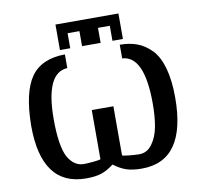

<svg xmlns="http://www.w3.org/2000/svg" viewBox="-95 -998 1184 1120"><g transform="rotate(-10 497.0 -437.5)"><path d="M305 -744V-895H678V-744H616V-833H546V-744H436V-833H366V-744ZM63 -338Q65 -535 127 -624Q189 -713 329 -714V-633Q199 -627 199 -352Q199 -196 233 -129Q269 -65 327 -65Q348 -65 384.5 -68.5Q421 -72 427 -76V-367H555V-76Q562 -72 598.5 -68.5Q635 -65 656 -65Q702 -65 732 -106Q762 -147 773 -206Q784 -265 784 -343Q784 -626 654 -633V-714Q712 -714 757 -697Q802 -680 840 -641Q878 -602 898.5 -529.5Q919 -457 919 -355Q919 20 656 20Q603 20 567 8.5Q531 -3 491 -33Q450 -2 415 9Q380 20 327 20Q63 20 63 -338Z"/></g></svg>

Font: Coval
Style: Bold
Weight: 700
Foundry: Context Ltd
Version: Version 001.000